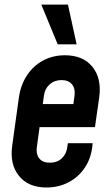

<svg xmlns="http://www.w3.org/2000/svg" viewBox="-20 -800 480 832"><path d="M181.5 12.5Q103 12.5 62.2 -37.8Q21.5 -88 33 -169.5L62 -378.5Q70 -433 97.2 -474Q124.5 -515 166.8 -537.8Q209 -560.5 261.5 -560.5Q340 -560.5 380.5 -510.5Q421 -460.5 410 -378.5L391.5 -249H136L150 -349H298L303 -386Q307 -416 292 -434.5Q277 -453 246 -453Q216 -453 195.2 -434.5Q174.5 -416 170.5 -386L139.5 -162Q135.5 -132 150.2 -113.5Q165 -95 196 -95Q228 -95 248 -114Q268 -133 271.5 -162L274 -179.5H381.5L380.5 -169.5Q375 -114 347.2 -73Q319.5 -32 276.5 -9.8Q233.5 12.5 181.5 12.5ZM230 -608 159 -780H274.5L312 -608Z"/></svg>

Font: Mohave SemiBold
Style: Italic
Weight: 600
Italic angle: -8°
Designer: Gumpita Rahayu
Foundry: Tokotype
Version: Version 2.003